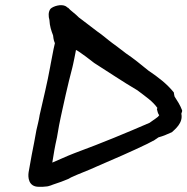

<svg xmlns="http://www.w3.org/2000/svg" viewBox="-20 -732 720 738"><path d="M174 -698C165 -686 166 -669 170 -655C171 -632 177 -614 184 -596C185 -591 185 -579 191 -566C190 -560 188 -553 186 -544C183 -527 179 -507 175 -487L173 -476C162 -414 146 -350 132 -288V-287C129 -268 124 -250 120 -232C115 -201 108 -169 102 -137L90 -70C87 -51 89 -14 129 -14H140C143 -14 149 -14 155 -15C169 -15 183 -23 191 -25C206 -30 224 -36 242 -44L253 -50C280 -63 320 -77 354 -93C419 -121 484 -149 546 -179L569 -191H570C578 -196 581 -199 589 -204C608 -209 625 -217 641 -224C651 -234 685 -259 677 -295C677 -295 679 -300 680 -304V-308C672 -329 662 -344 651 -361C650 -363 649 -372 648 -377C621 -410 590 -434 550 -461C523 -483 494 -507 464 -527L455 -534C439 -546 425 -557 411 -567C392 -581 376 -596 354 -611C331 -629 305 -648 283 -665C270 -679 250 -692 242 -702H241L233 -708C215 -718 184 -708 174 -698ZM181 -107 189 -155C191 -168 195 -185 199 -204L207 -250C212 -272 215 -292 219 -307L233 -370C241 -404 249 -439 258 -472L261 -485C265 -501 267 -516 270 -529L272 -540C276 -538 283 -534 287 -531L312 -513C320 -507 331 -498 342 -490C396 -456 450 -419 508 -385C538 -362 567 -343 585 -317L583 -313C585 -305 587 -295 592 -289C592 -289 590 -287 587 -283L575 -274C571 -271 567 -269 555 -260C465 -221 371 -182 276 -147L263 -142C232 -130 210 -119 181 -107Z"/></svg>

Font: Scribbler
Style: BlkIta
Weight: 900
Designer: Mew Too
Foundry: Cannot Into Space Fonts
Version: Version 1.001